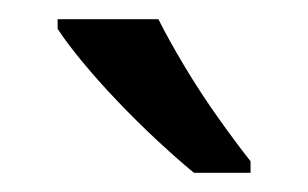

<svg xmlns="http://www.w3.org/2000/svg" viewBox="-20 -786 321 200"><path d="M145 -766Q156 -744 172.5 -716.5Q189 -689 207.5 -663Q226 -637 241 -618V-606H182Q165 -620 144 -639.5Q123 -659 102.5 -680.5Q82 -702 65.5 -722Q49 -742 40 -756V-766Z"/></svg>

Font: ugurmukhi85
Style: Book
Weight: 400
Designer: Jelle Bosma - Monotype Design Team
Foundry: Monotype Imaging Inc.
Version: Version 2.003